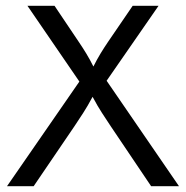

<svg xmlns="http://www.w3.org/2000/svg" viewBox="-20 -645 644 665"><path d="M4.2 0 254.9 -362.5 75 -625H168.8L252.8 -500Q266 -480.6 278.5 -460.1Q291 -439.6 303.5 -414.6Q316 -439.6 328.5 -460.1Q341 -480.6 354.2 -500L439.6 -625H529.2L349.3 -365.3L600 0H503.5L363.2 -208.3Q348.6 -230.6 333.3 -253.8Q318.1 -277.1 300.7 -309.7Q283.3 -277.1 268.1 -253.8Q252.8 -230.6 238.2 -208.3L96.5 0Z"/></svg>

Font: Afacad Flux
Style: Regular
Weight: 400
Designer: Kristian Moeller
Foundry: Dicotype
Version: Version 1.100